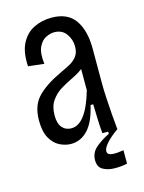

<svg xmlns="http://www.w3.org/2000/svg" viewBox="-108 -605 624 831"><g transform="rotate(-15 203.5 -189.5)"><path d="M147 10Q122 10 96.5 -2.5Q71 -15 54.5 -44.5Q38 -74 38 -124Q38 -190 74 -228Q110 -266 180 -299Q204 -310 225 -321Q246 -332 259 -349Q272 -366 272 -394Q272 -425 253.5 -450.5Q235 -476 200 -476Q183 -476 163 -466.5Q143 -457 130.5 -431Q118 -405 124 -355L53 -363Q49 -426 69 -465Q89 -504 125 -522Q161 -540 205 -540Q277 -540 310 -493Q343 -446 343 -365V-209Q343 -182 345 -144.5Q347 -107 350 -68.5Q353 -30 356 0H289Q286 -31 285 -65.5Q284 -100 283 -131H271Q255 -59 223 -24.5Q191 10 147 10ZM166 -55Q231 -55 272 -197V-292Q251 -276 223.5 -263Q196 -250 170 -234Q144 -218 126.5 -192.5Q109 -167 109 -127Q109 -91 124.5 -73Q140 -55 166 -55ZM358 155Q331 161 301 160.5Q271 160 249.5 148Q228 136 228 105Q228 70 256.5 47Q285 24 315 10V-4H356V0Q322 24 303.5 45Q285 66 285 80Q285 93 298.5 96.5Q312 100 329 98.5Q346 97 358 95Z"/></g></svg>

Font: Bricolage Grotesque 10pt Condensed Light
Style: Regular
Weight: 300
Width: 3
Designer: Mathieu Triay
Foundry: Atelier Triay
Version: Version 1.000; ttfautohint (v1.8.4.7-5d5b);gftools[0.9.32]